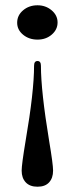

<svg xmlns="http://www.w3.org/2000/svg" viewBox="-20 -465 317 727"><path d="M62 181Q62 158 77 68Q109 -118 109 -216Q109 -234 122 -234Q135 -234 135 -216Q135 -120 166 68Q181 157 181 181Q181 209 166 225.5Q151 242 122 242Q93 242 77.5 225.5Q62 209 62 181ZM45 -379Q45 -407 67.5 -426Q90 -445 122 -445Q153 -445 175.5 -426Q198 -407 198 -380Q198 -353 176 -334Q154 -315 122 -315Q90 -315 67.5 -333.5Q45 -352 45 -379Z"/></svg>

Font: UnnaMedium
Style: Regular
Weight: 500
Designer: Jorge de Buen Unna
Foundry: Omnibus-Type
Version: Version 2.008;hotconv 1.0.109;makeotfexe 2.5.65596